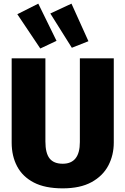

<svg xmlns="http://www.w3.org/2000/svg" viewBox="-20 -1015 687 1053"><path d="M324 18Q227 18 165.5 -14Q104 -46 74 -102.5Q44 -159 44 -233V-695H229V-239Q229 -175 252 -146Q275 -117 324 -117Q418 -117 418 -236V-695H604V-233Q604 -164 574 -107Q544 -50 482 -16Q420 18 324 18ZM201 -749 75 -937 190 -995 290 -791ZM374 -753 256 -941 372 -995 465 -789Z"/></svg>

Font: Trujillo ExtraBold
Style: Regular
Weight: 800
Designer: Fira Sans original fonts by bBox Type GmbH, Carrois Corporate GbR, & Edenspiekermann AG / Changes by Cristiano Sobral
Foundry: Fira Sans original fonts by bBox Type GmbH, Carrois Corporate GbR, & Edenspiekermann AG / Changes by Cristiano Sobral
Version: Version 4.301;July 28, 2020;FontCreator 13.0.0.2655 64-bit